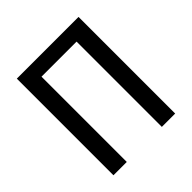

<svg xmlns="http://www.w3.org/2000/svg" viewBox="-184 -829 968 968"><g transform="rotate(-45 300.0 -344.5)"><path d="M425 0V-608H175V0H80V-689H520V0Z"/></g></svg>

Font: Wlorlttqgufhjawjgtejqphaquk
Style: Regular
Weight: 400
Monospace: yes
Designer: Carrois Corporate & Edenspiekermann
Foundry: Carrois Corporate GbR & Edenspiekermann AG
Version: Version 2.001